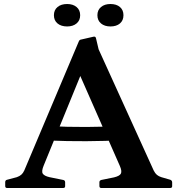

<svg xmlns="http://www.w3.org/2000/svg" viewBox="-20 -938 885 958"><path d="M15 0Q6 0 6 -10V-29Q6 -39 15 -41L64 -54Q78 -59 86.5 -66.5Q95 -74 101 -87L373 -731Q376 -740 386 -741L447 -755Q457 -757 459 -747L472 -692L747 -87Q754 -73 763 -65.5Q772 -58 785 -54L830 -41Q839 -37 839 -28V-9Q839 0 829 0H485Q476 0 476 -10V-29Q476 -37 485 -40L549 -53Q578 -60 583.5 -72.5Q589 -85 578 -110L348 -633L431 -682L198 -112Q186 -83 193.5 -71.5Q201 -60 227 -54L296 -40Q305 -38 305 -28V-9Q305 0 295 0ZM221 -309Q315 -304 410.5 -304.5Q506 -305 599 -310V-239Q506 -234 410.5 -233.5Q315 -233 221 -237ZM315 -806Q285 -806 267 -821Q249 -836 249 -862Q249 -888 267 -903Q285 -918 315 -918Q344 -918 362 -903Q380 -888 380 -862Q380 -836 362 -821Q344 -806 315 -806ZM531 -806Q502 -806 484 -821Q466 -836 466 -862Q466 -888 484 -903Q502 -918 531 -918Q561 -918 578.5 -903Q596 -888 596 -862Q596 -836 578.5 -821Q561 -806 531 -806Z"/></svg>

Font: Hahmlet SemiBold
Style: Regular
Weight: 600
Version: Version 1.002